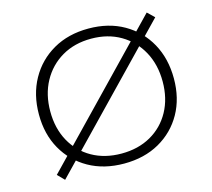

<svg xmlns="http://www.w3.org/2000/svg" viewBox="-84 -641 829 751"><g transform="rotate(-15 330.0 -265.0)"><path d="M569 -539.5 596.5 -513 91.5 10 65 -17ZM332 8.5Q250.5 8.5 189 -26.2Q127.5 -61 93 -122Q58.5 -183 58.5 -263Q58.5 -343.5 93 -405.5Q127.5 -467.5 189 -502.8Q250.5 -538 332 -538Q413.5 -538 475 -502.8Q536.5 -467.5 570.8 -405.5Q605 -343.5 605 -263Q605 -183 570.8 -122Q536.5 -61 475 -26.2Q413.5 8.5 332 8.5ZM332 -32Q399.5 -32 450.8 -61Q502 -90 530.8 -142.2Q559.5 -194.5 559.5 -263Q559.5 -331.5 530.8 -384.2Q502 -437 450.8 -467Q399.5 -497 332 -497Q264.5 -497 213.2 -467Q162 -437 133.2 -384.2Q104.5 -331.5 104.5 -263Q104.5 -194.5 133.2 -142.2Q162 -90 213.2 -61Q264.5 -32 332 -32Z"/></g></svg>

Font: Hepta Slab ExtraLight Light
Style: Regular
Weight: 300
Version: Version 1.100